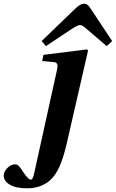

<svg xmlns="http://www.w3.org/2000/svg" viewBox="-105 -767 621 1029"><path d="M-85 173.8Q-85 153.3 -65.7 133.5Q-46.4 113.8 -24.9 113.8Q-18.1 113.8 -12.7 116.2Q-7.3 118.7 -1.5 125.5Q4.4 132.3 6.1 134.8Q7.8 137.2 14.2 147Q45.9 195.8 59.1 195.8Q65.4 195.8 69.6 188.7Q73.7 181.6 78.1 162.1L200.2 -391.1Q205.1 -411.1 201.9 -421.9Q198.7 -432.6 185.1 -434.1L121.1 -439.9L127.9 -473.1L359.9 -502L367.2 -497.1L252 4.9Q234.9 78.6 213.6 126.2Q192.4 173.8 161.1 201.2Q111.8 242.2 41 242.2Q-20 242.2 -52.5 222.7Q-85 203.1 -85 173.8ZM118.2 -546.9 297.9 -720.2Q324.7 -747.1 346.2 -747.1Q354 -747.1 360.8 -742.9Q367.7 -738.8 371.8 -733.6Q376 -728.5 381.8 -719.2L496.1 -546.9L466.8 -520L354 -616.2Q335.4 -632.8 324.2 -632.8Q313 -632.8 286.1 -616.2L141.1 -520Z"/></svg>

Font: Linguistics Pro
Style: Bold Italic
Weight: 700
Italic angle: -12°
Designer: Stefan Peev, Context Ltd
Foundry: Stefan Peev, Context Ltd
Version: Version 001.000